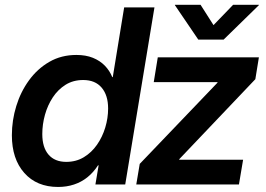

<svg xmlns="http://www.w3.org/2000/svg" viewBox="-20 -758 1094 789"><path d="M218.8 10.3Q130.9 10.3 79.8 -47.4Q28.8 -105 28.8 -202.1Q28.8 -263.7 46.9 -322.3Q64.9 -380.9 99.4 -428.2Q133.8 -475.6 182.9 -503.9Q231.9 -532.2 293.9 -532.2Q332.5 -532.2 361.6 -520.5Q390.6 -508.8 410.6 -488.3Q430.7 -467.8 441.4 -440.9H443.4L490.2 -727.5H614.7L494.6 0H372.1L385.3 -78.6H382.8Q363.8 -49.3 339.1 -29.5Q314.5 -9.8 284.2 0.2Q253.9 10.3 218.8 10.3ZM252.4 -92.8Q293 -92.8 324.7 -112.1Q356.4 -131.3 378.7 -163.3Q400.9 -195.3 412.6 -234.1Q424.3 -272.9 424.3 -312Q424.3 -366.7 397.7 -397.9Q371.1 -429.2 321.8 -429.2Q280.8 -429.2 249.5 -409.7Q218.3 -390.1 197 -357.9Q175.8 -325.7 164.8 -286.4Q153.8 -247.1 153.8 -207Q153.8 -152.3 179.4 -122.6Q205.1 -92.8 252.4 -92.8ZM540 0 554.2 -84.5 873.5 -418 874 -420.4H611.8L628.4 -522.5H1043.9L1029.3 -432.6L716.8 -104L716.3 -101.6H979L961.9 0ZM804.2 -738.3 857.4 -654.8 938 -738.3H1043.9V-736.8L898.9 -595.2H794.9L698.7 -736.8V-738.3Z"/></svg>

Font: Inter 28pt SemiBold
Style: Italic
Weight: 600
Italic angle: -9.3988°
Designer: Rasmus Andersson
Foundry: rsms
Version: Version 4.001;git-66647c0bb